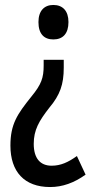

<svg xmlns="http://www.w3.org/2000/svg" viewBox="-20 -561 373 774"><path d="M256 -472C256 -517 233 -541 195 -541C159 -541 135 -518 135 -472C135 -424 158 -402 195 -402C234 -402 256 -426 256 -472ZM237 -288V-320H156V-297C156 -247 147 -221 106 -171C49 -100 22 -60 22 26C22 131 78 193 182 193C232 193 279 176 325 143L290 68C255 93 225 107 188 107C142 107 116 77 116 19C116 -37 137 -73 179 -127C222 -178 237 -221 237 -288Z"/></svg>

Font: Noto Sans Gurmukhi UI ExtraCondensed Medium
Style: Regular
Weight: 500
Width: 2
Designer: Jelle Bosma - Monotype Design Team
Foundry: Monotype Imaging Inc.
Version: Version 2.004